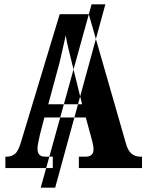

<svg xmlns="http://www.w3.org/2000/svg" viewBox="-20 -780 679 891"><path d="M169 91 405 -760H469L236 91ZM5 0H225V-53H189Q154 -53 154 -90Q154 -104 158.5 -123Q163 -142 165 -154L186 -235H378L404 -140Q407 -130 410.5 -114.5Q414 -99 414 -87Q414 -53 377 -53H346V0H639V-53H631Q581 -53 565 -112L392 -714H257L79 -126Q66 -80 50 -66.5Q34 -53 12 -53H5ZM204 -296 257 -492Q264 -522 271 -553.5Q278 -585 285 -616Q290 -584 298 -552.5Q306 -521 314 -487L361 -296Z"/></svg>

Font: Noto Serif ExtraCondensed Extra
Style: Regular
Weight: 800
Width: 3
Designer: Monotype Design Team
Foundry: Monotype Imaging Inc.
Version: Version 1.002